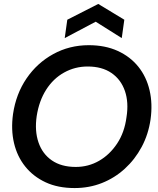

<svg xmlns="http://www.w3.org/2000/svg" viewBox="-20 -941 800 973"><path d="M358 12Q274 12 211.5 -17Q149 -46 108 -97Q67 -148 51 -216Q35 -284 46 -363Q61 -465 114.5 -543.5Q168 -622 250 -667Q332 -712 430 -712Q513 -712 576.5 -683Q640 -654 681 -603Q722 -552 738 -483.5Q754 -415 743 -336Q732 -260 698 -196.5Q664 -133 612.5 -86Q561 -39 496.5 -13.5Q432 12 358 12ZM364 -95Q428 -95 482 -126Q536 -157 573.5 -213.5Q611 -270 621 -347Q633 -422 613 -480Q593 -538 545 -571Q497 -604 424 -604Q360 -604 305 -573.5Q250 -543 214 -486.5Q178 -430 166 -353Q155 -278 175 -219.5Q195 -161 243 -128Q291 -95 364 -95ZM308 -748 321 -841 478 -921 610 -841 597 -748 465 -831Z"/></svg>

Font: Host Grotesk Light SemiBold
Style: Italic
Weight: 600
Italic angle: -8°
Version: Version 1.003